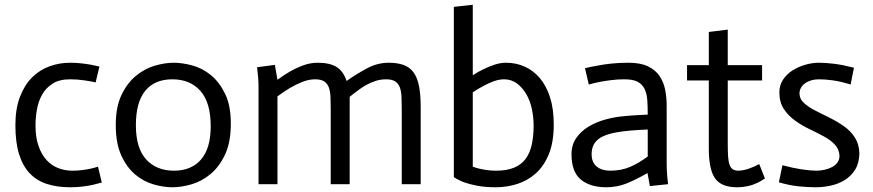

<svg xmlns="http://www.w3.org/2000/svg" viewBox="-20 -778 3686 811"><path d="M384 -430Q367 -434 337 -438.5Q307 -443 276 -443Q231 -443 202.5 -425Q174 -407 158 -378.5Q142 -350 136 -315.5Q130 -281 130 -248Q130 -197 143 -160.5Q156 -124 177.5 -101Q199 -78 227 -67.5Q255 -57 286 -57Q307 -57 326.5 -59.5Q346 -62 362.5 -65.5Q379 -69 394 -74L410 -7Q389 -1 371 3Q353 7 328.5 10Q304 13 276 13Q221 13 178 -1Q135 -15 105.5 -46Q76 -77 60.5 -127Q45 -177 45 -249Q45 -319 64.5 -369.5Q84 -420 116 -451.5Q148 -483 189.5 -498Q231 -513 276 -513Q300 -513 322.5 -510.5Q345 -508 362 -505Q382 -501 400 -497Z M554 -249Q554 -152 597.5 -104.5Q641 -57 715 -57Q788 -57 829 -104Q870 -151 870 -245Q870 -345 826.5 -394Q783 -443 708 -443Q633 -443 593.5 -394.5Q554 -346 554 -249ZM469 -250Q469 -326 493 -376.5Q517 -427 554 -457.5Q591 -488 633.5 -500.5Q676 -513 714 -513Q750 -513 792.5 -501.5Q835 -490 871 -460.5Q907 -431 931 -381.5Q955 -332 955 -256Q955 -177 930.5 -125Q906 -73 869 -42.5Q832 -12 789 0.5Q746 13 709 13Q671 13 629 1Q587 -11 551.5 -40.5Q516 -70 492.5 -121Q469 -172 469 -250Z M1072 -412Q1072 -446 1066 -494L1141 -504L1152 -441Q1179 -461 1205 -476Q1231 -491 1261 -502Q1291 -513 1322 -513Q1372 -513 1401 -495.5Q1430 -478 1444 -436Q1485 -465 1529.5 -489Q1574 -513 1622 -513Q1659 -513 1685 -503.5Q1711 -494 1727 -472Q1743 -450 1750 -414Q1757 -378 1757 -324V0H1677V-315Q1677 -345 1676 -368.5Q1675 -392 1669 -408.5Q1663 -425 1649.5 -434Q1636 -443 1611 -443Q1588 -443 1567.5 -436.5Q1547 -430 1525 -418Q1503 -406 1457 -369V0H1377V-315Q1377 -345 1376 -368.5Q1375 -392 1369 -408.5Q1363 -425 1349.5 -434Q1336 -443 1311 -443Q1285 -443 1257 -432Q1229 -421 1204 -406Q1179 -391 1152 -371V0H1072Z M1897 -749 1977 -758V-460Q1999 -475 2023 -486Q2043 -496 2068 -504.5Q2093 -513 2118 -513Q2159 -513 2195.5 -497Q2232 -481 2259.5 -449Q2287 -417 2303 -368Q2319 -319 2319 -252Q2319 -178 2298.5 -127.5Q2278 -77 2243.5 -46Q2209 -15 2165 -1Q2121 13 2075 13Q2029 13 1995.5 6.5Q1962 0 1940 -8Q1914 -18 1897 -30ZM1977 -74Q1990 -69 2005 -65.5Q2020 -62 2037.5 -59.5Q2055 -57 2075 -57Q2121 -57 2152 -70Q2183 -83 2201 -108Q2219 -133 2226.5 -168.5Q2234 -204 2234 -248Q2234 -283 2226.5 -318Q2219 -353 2203 -380.5Q2187 -408 2163.5 -425.5Q2140 -443 2109 -443Q2088 -443 2065 -434.5Q2042 -426 2022 -415Q1999 -403 1977 -388Z M2716 -231Q2696 -230 2678 -229Q2660 -228 2642.5 -226.5Q2625 -225 2611 -223Q2539 -214 2509 -191.5Q2479 -169 2479 -127Q2479 -92 2500.5 -74.5Q2522 -57 2557 -57Q2605 -57 2642.5 -73.5Q2680 -90 2716 -117ZM2715 -47Q2668 -20 2627.5 -3.5Q2587 13 2540 13Q2473 13 2433.5 -19.5Q2394 -52 2394 -127Q2394 -166 2414 -195Q2434 -224 2466.5 -243.5Q2499 -263 2540 -274Q2581 -285 2624 -288Q2642 -290 2671 -291.5Q2700 -293 2716 -294Q2716 -329 2714 -356.5Q2712 -384 2702 -403.5Q2692 -423 2672.5 -433Q2653 -443 2617 -443Q2588 -443 2561 -439.5Q2534 -436 2513 -432Q2488 -427 2467 -421L2451 -490Q2476 -496 2505 -501Q2530 -506 2563 -509.5Q2596 -513 2634 -513Q2685 -513 2716.5 -498Q2748 -483 2765.5 -457.5Q2783 -432 2789.5 -399.5Q2796 -367 2796 -331V-91Q2796 -77 2796.5 -61.5Q2797 -46 2798.5 -31Q2800 -16 2802 0L2725 8Z M3054 -653V-503H3199V-438H3054V-171Q3054 -138 3055.5 -116Q3057 -94 3062 -81Q3067 -68 3076 -62.5Q3085 -57 3099 -57Q3137 -58 3187 -85L3211 -24Q3178 -2 3149.5 5.5Q3121 13 3093 13Q3027 13 3000.5 -24.5Q2974 -62 2974 -149V-438H2882V-503H2974V-643Z M3573 -421Q3531 -434 3498.5 -438.5Q3466 -443 3439 -443Q3404 -443 3380.5 -426Q3357 -409 3357 -382Q3358 -358 3378 -341Q3398 -324 3424.5 -310.5Q3451 -297 3483.5 -281Q3516 -265 3544.5 -245Q3573 -225 3591 -197Q3609 -169 3610 -130Q3609 -88 3591.5 -60.5Q3574 -33 3546.5 -16.5Q3519 0 3487 6.5Q3455 13 3427 13Q3391 13 3352.5 9Q3314 5 3270 -8L3285 -80Q3330 -68 3367 -62.5Q3404 -57 3428 -57Q3446 -57 3463.5 -61Q3481 -65 3495 -72.5Q3509 -80 3517.5 -92Q3526 -104 3526 -119Q3525 -147 3507 -166.5Q3489 -186 3460.5 -201.5Q3432 -217 3399.5 -232.5Q3367 -248 3338.5 -268.5Q3310 -289 3291 -317.5Q3272 -346 3272 -388Q3272 -418 3287.5 -441.5Q3303 -465 3327.5 -480.5Q3352 -496 3381.5 -504.5Q3411 -513 3439 -513Q3468 -513 3504 -508.5Q3540 -504 3587 -492Z"/></svg>

Font: Actor
Style: Regular
Weight: 400
Designer: Thomas Junold
Foundry: Thomas Junold
Version: Version 1.001